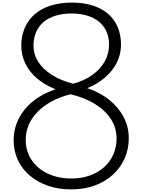

<svg xmlns="http://www.w3.org/2000/svg" viewBox="-20 -1440 1096 1479"><path d="M529 19Q431 19 350 -9Q269 -37 209.5 -87.5Q150 -138 117.5 -207.5Q85 -277 85 -361Q85 -426 107 -486Q129 -546 170.5 -597Q212 -648 272 -687.5Q332 -727 408 -752Q327 -784 267.5 -834Q208 -884 176 -949Q144 -1014 144 -1087Q144 -1165 171.5 -1227Q199 -1289 249.5 -1332Q300 -1375 372 -1397.5Q444 -1420 533 -1420Q621 -1420 691 -1398.5Q761 -1377 810.5 -1335Q860 -1293 886 -1233Q912 -1173 912 -1096Q912 -1044 895 -994.5Q878 -945 844.5 -901.5Q811 -858 762.5 -822Q714 -786 652 -761Q751 -728 822.5 -670Q894 -612 933 -537Q972 -462 972 -376Q972 -289 939 -217Q906 -145 847 -92Q788 -39 707 -10Q626 19 529 19ZM530 -65Q607 -65 670.5 -87.5Q734 -110 780.5 -151Q827 -192 852.5 -248.5Q878 -305 878 -373Q878 -454 835 -521.5Q792 -589 712.5 -638.5Q633 -688 523 -714Q442 -693 378.5 -659Q315 -625 270 -579Q225 -533 201.5 -478.5Q178 -424 178 -362Q178 -297 203.5 -242.5Q229 -188 276.5 -148Q324 -108 388.5 -86.5Q453 -65 530 -65ZM543 -795Q629 -818 691 -862.5Q753 -907 786.5 -966.5Q820 -1026 820 -1097Q820 -1154 799.5 -1198.5Q779 -1243 741.5 -1273.5Q704 -1304 650.5 -1320Q597 -1336 530 -1336Q463 -1336 409 -1319.5Q355 -1303 316.5 -1271Q278 -1239 258 -1192.5Q238 -1146 238 -1088Q238 -1021 274.5 -964Q311 -907 379 -863.5Q447 -820 543 -795Z"/></svg>

Font: Playwrite BE WAL
Style: Regular
Weight: 400
Designer: Veronika Burian, José Scaglione
Foundry: TypeTogether
Version: Version 1.002